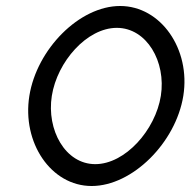

<svg xmlns="http://www.w3.org/2000/svg" viewBox="-20 -610 636 641"><path d="M286 11C422 11 567 -134 592 -290C617 -446 517 -590 381 -590C245 -590 103 -446 78 -290C53 -134 150 11 286 11ZM370 -517C470 -517 535 -404 517 -290C499 -176 398 -62 298 -62C198 -62 135 -176 153 -290C171 -404 270 -517 370 -517Z"/></svg>

Font: Charger Pro
Style: LitNarObl
Weight: 300
Designer: Jasper
Foundry: Cannot Into Space Fonts
Version: Version 1.09